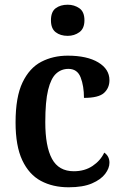

<svg xmlns="http://www.w3.org/2000/svg" viewBox="-20 -784 519 814"><path d="M271 10Q204 10 153.5 -17Q103 -44 74.5 -104.5Q46 -165 46 -265Q46 -373 75.5 -434.5Q105 -496 155 -522Q205 -548 267 -548Q349 -548 396.5 -519.5Q444 -491 444 -444Q444 -411 421 -390Q398 -369 336 -369Q336 -419 322 -455.5Q308 -492 270 -492Q240 -492 218 -472Q196 -452 184 -403Q172 -354 172 -266Q172 -163 200.5 -110.5Q229 -58 293 -58Q339 -58 372.5 -80.5Q406 -103 422 -137Q444 -122 444 -94Q444 -71 426 -47Q408 -23 370 -6.5Q332 10 271 10ZM267 -632Q236 -632 216 -647.5Q196 -663 196 -698Q196 -734 216 -749Q236 -764 267 -764Q295 -764 316.5 -749Q338 -734 338 -698Q338 -663 316.5 -647.5Q295 -632 267 -632Z"/></svg>

Font: Noto Serif Bengali SemiCondensed SemiBold
Style: Regular
Weight: 600
Width: 4
Designer: Juan Bruce, Universal Thirst, Indian Type Foundry and the Monotype Design Team.
Foundry: Monotype Imaging Inc.
Version: Version 2.003; ttfautohint (v1.8.4.7-5d5b)